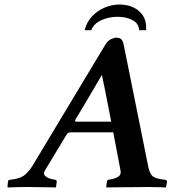

<svg xmlns="http://www.w3.org/2000/svg" viewBox="-20 -824 759 846"><path d="M353 -691Q362 -727 385.5 -752Q409 -777 441 -790.5Q473 -804 505 -804Q558 -804 591 -776.5Q624 -749 624 -702V-691H593Q592 -720 564.5 -735Q537 -750 497 -750Q460 -750 426.5 -735Q393 -720 382 -691ZM633 -91Q637 -70 646.5 -54.5Q656 -39 692 -34L706 -32Q709 -32 712.5 -30Q716 -28 716 -23L712 0L710 2Q710 2 686.5 1Q663 0 634 0Q621 0 591 0.5Q561 1 528.5 1Q496 1 473 1.5Q450 2 450 2L448 0L451 -23Q452 -31 458 -32L469 -34Q487 -37 501 -45.5Q515 -54 511 -73L479 -241H290Q279 -241 271 -227L178 -73Q168 -57 181 -47Q194 -37 212 -34L223 -32Q230 -31 230 -23L227 0L225 2Q225 2 211 1.5Q197 1 176.5 1Q156 1 135.5 0.5Q115 0 101 0Q82 0 62 0.5Q42 1 28.5 1.5Q15 2 15 2L13 0L15 -23Q15 -28 18.5 -30Q22 -32 25 -32L39 -34Q75 -39 94 -57.5Q113 -76 124 -95L444 -627Q455 -645 469 -651.5Q483 -658 491 -658Q508 -658 515 -650.5Q522 -643 525 -627ZM316 -288H470Q462 -330 456 -360Q450 -390 444 -421Q438 -452 429 -494Q415 -470 395.5 -437Q376 -404 357.5 -372.5Q339 -341 326.5 -320.5Q314 -300 314 -300Q307 -288 316 -288Z"/></svg>

Font: Libertinus Serif Semibold Italic
Style: Regular
Weight: 600
Italic angle: -11.5°
Designer: Philipp H. Poll, Khaled Hosny
Foundry: Caleb Maclennan
Version: Version 7.051;RELEASE